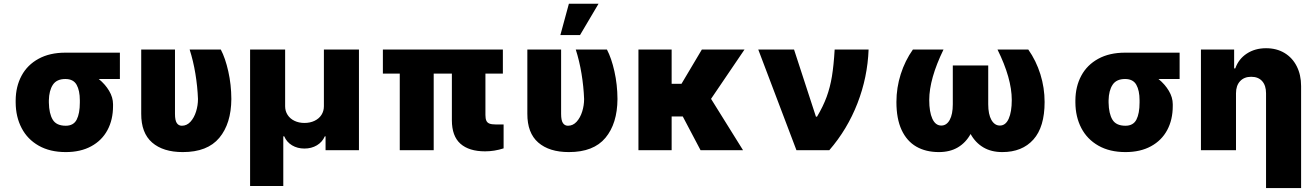

<svg xmlns="http://www.w3.org/2000/svg" viewBox="-20 -791 6918 1011"><path d="M324.2 -513.7H611.3V-375H500Q533.7 -347.7 554.4 -313Q575.2 -278.3 575.2 -242.2V-232.4Q575.2 -160.6 545.9 -106Q516.6 -51.3 460.4 -20.8Q404.3 9.8 326.2 9.8Q243.2 9.8 183.8 -23.9Q124.5 -57.6 93.8 -116.7Q63 -175.8 62.5 -251V-262.7Q63 -335.4 93.5 -392.3Q124 -449.2 182.9 -481.4Q241.7 -513.7 324.2 -513.7ZM326.2 -128.9Q367.2 -128.9 383.8 -161.1Q400.4 -193.4 400.4 -251V-262.7Q400.4 -314.5 383.3 -344.7Q366.2 -375 324.2 -375Q278.3 -375 258.3 -344.5Q238.3 -314 237.3 -262.7V-251Q238.3 -192.9 257.6 -160.9Q276.9 -128.9 326.2 -128.9Z M901.4 -530.3V-191.4Q901.4 -157.2 910.9 -143.1Q920.4 -128.9 937.5 -128.9Q963.9 -128.9 983.2 -150.1Q1002.4 -171.4 1012.5 -203.9Q1022.5 -236.3 1022.5 -269.5Q1020 -335.4 1008.8 -403.3Q997.6 -471.2 978.5 -530.3H1142.6Q1166.5 -484.9 1182.1 -415.3Q1197.8 -345.7 1198.2 -269.5Q1197.3 -140.1 1134.8 -65.2Q1072.3 9.8 942.4 9.8Q838.9 9.8 781 -40.5Q723.1 -90.8 723.6 -192.4V-530.3Z M1296.9 -530.3H1481.4V-231.4Q1481.4 -206.1 1494.4 -186Q1507.3 -166 1530.5 -154.8Q1553.7 -143.6 1583 -143.6Q1612.8 -143.6 1636.2 -154.8Q1659.7 -166 1672.6 -186Q1685.5 -206.1 1685.5 -231.4V-530.3H1870.1V0H1694.3V-73.2H1690.4Q1677.2 -43 1648.7 -25.9Q1620.1 -8.8 1583 -8.8Q1545.9 -8.8 1517.6 -25.9Q1489.3 -43 1476.6 -73.2H1471.7V188.5H1296.9Z M2627.9 -403.3H2536.1V-185.5Q2536.1 -166.5 2540.8 -155.8Q2545.4 -145 2556.9 -140.4Q2568.4 -135.7 2589.8 -135.7H2631.8V-9.8Q2583.5 5.9 2534.2 5.9Q2449.7 5.9 2404.5 -34.2Q2359.4 -74.2 2359.4 -158.2V-403.3H2263.7V0H2085V-403.3H1996.1V-530.3H2627.9Z M2934.6 -530.3V-191.4Q2934.6 -157.2 2944.1 -143.1Q2953.6 -128.9 2970.7 -128.9Q2997.1 -128.9 3016.4 -150.1Q3035.6 -171.4 3045.7 -203.9Q3055.7 -236.3 3055.7 -269.5Q3053.2 -335.4 3042 -403.3Q3030.8 -471.2 3011.7 -530.3H3175.8Q3199.7 -484.9 3215.3 -415.3Q3231 -345.7 3231.4 -269.5Q3230.5 -140.1 3168 -65.2Q3105.5 9.8 2975.6 9.8Q2872.1 9.8 2814.2 -40.5Q2756.3 -90.8 2756.8 -192.4V-530.3ZM2975.6 -771.5H3131.8L3034.2 -606.4H2930.7Z M3516.6 -349.6H3568.4L3675.8 -530.3H3900.4L3724.1 -270.5L3892.6 0H3668.9L3575.2 -177.7H3516.6V0H3341.8V-530.3H3516.6Z M3972.7 -530.3H4161.1L4276.4 -176.8H4282.2Q4314.5 -231 4332.8 -281Q4351.1 -331.1 4360.6 -388.7Q4370.1 -446.3 4375 -530.3H4553.7Q4548.3 -384.3 4495.1 -247.1Q4441.9 -109.9 4346.7 0H4173.8Z M4873 -264.6Q4873 -201.7 4889.4 -165.8Q4905.8 -129.9 4936.5 -129.9Q4964.4 -129.9 4980.7 -159.4Q4997.1 -189 4997.1 -242.2V-446.3H5183.6V-242.2Q5183.6 -189 5200.4 -159.4Q5217.3 -129.9 5245.1 -129.9Q5275.4 -129.9 5291.5 -166Q5307.6 -202.1 5307.6 -264.6Q5307.6 -378.4 5232.4 -530.3H5394.5Q5436 -471.2 5458.3 -399.9Q5480.5 -328.6 5480.5 -253.9Q5480.5 -122.1 5421.4 -56.2Q5362.3 9.8 5257.8 9.8Q5199.7 9.8 5158 -14.9Q5116.2 -39.6 5090.8 -85.4Q5065.4 -39.6 5023.7 -14.9Q4981.9 9.8 4923.8 9.8Q4855 9.8 4804.9 -19Q4754.9 -47.9 4727.5 -106.7Q4700.2 -165.5 4700.2 -253.9Q4700.2 -329.1 4722.9 -400.4Q4745.6 -471.7 4787.1 -530.3H4948.2Q4873 -375.5 4873 -264.6Z M5904.3 -513.7H6191.4V-375H6080.1Q6113.8 -347.7 6134.5 -313Q6155.3 -278.3 6155.3 -242.2V-232.4Q6155.3 -160.6 6126 -106Q6096.7 -51.3 6040.5 -20.8Q5984.4 9.8 5906.2 9.8Q5823.2 9.8 5763.9 -23.9Q5704.6 -57.6 5673.8 -116.7Q5643.1 -175.8 5642.6 -251V-262.7Q5643.1 -335.4 5673.6 -392.3Q5704.1 -449.2 5762.9 -481.4Q5821.8 -513.7 5904.3 -513.7ZM5906.2 -128.9Q5947.3 -128.9 5963.9 -161.1Q5980.5 -193.4 5980.5 -251V-262.7Q5980.5 -314.5 5963.4 -344.7Q5946.3 -375 5904.3 -375Q5858.4 -375 5838.4 -344.5Q5818.4 -314 5817.4 -262.7V-251Q5818.4 -192.9 5837.6 -160.9Q5856.9 -128.9 5906.2 -128.9Z M6488.3 0H6303.7V-530.3H6478.5V-430.7H6484.4Q6502 -480.5 6545.2 -508.8Q6588.4 -537.1 6646.5 -537.1Q6702.1 -537.1 6743.9 -512Q6785.6 -486.8 6808.3 -441.7Q6831.1 -396.5 6831.1 -337.9V199.2H6646.5V-299.8Q6646.5 -340.8 6626 -363.8Q6605.5 -386.7 6568.4 -386.7Q6531.2 -386.7 6509.8 -363.5Q6488.3 -340.3 6488.3 -299.8Z"/></svg>

Font: Pretendard GOV Black
Style: Regular
Weight: 900
Designer: Base glyphs from Inter by Rasmus Andersson; Hangeul glyphs from Noto Sans CJK(Source Han Sans) by Jang Soo-young and Kan
Foundry: Kil Hyung-jin
Version: Version 1.309